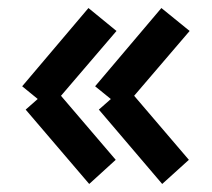

<svg xmlns="http://www.w3.org/2000/svg" viewBox="-20 -625 527 478"><path d="M383.8 -167 226.1 -352.1 293 -411.1 450.2 -227.1ZM381.8 -605 452.1 -547.9 286.1 -354 216.8 -410.2ZM202.1 -167 43.9 -352.1 110.8 -411.1 268.1 -227.1ZM200.2 -605 270 -547.9 104 -354 35.2 -410.2Z"/></svg>

Font: Opir
Style: Regular
Weight: 400
Designer: Maksym Kobuzan
Version: Version 1.000;FEAKit 1.0